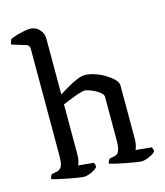

<svg xmlns="http://www.w3.org/2000/svg" viewBox="-118 -889 838 978"><g transform="rotate(-15 301.5 -400.0)"><path d="M204 0Q196 0 174 -3.5Q152 -7 125.5 -12Q99 -17 75 -22.5Q51 -28 39 -32Q39 -40 42.5 -46.5Q46 -53 48 -56L75 -61Q92 -64 101 -79Q110 -94 110 -139V-700Q110 -708 106.5 -714.5Q103 -721 94 -724L19 -747Q20 -757 23 -764.5Q26 -772 28 -774Q39 -780 59 -786Q79 -792 99.5 -796Q120 -800 131 -800Q160 -800 180 -779.5Q200 -759 200 -730V-435Q223 -450 249 -465Q275 -480 299 -490Q323 -500 341 -500Q363 -500 391 -491Q419 -482 444.5 -466.5Q470 -451 486.5 -434.5Q503 -418 503 -401V-120Q503 -99 499 -84.5Q495 -70 492 -64L575 -56Q577 -53 579.5 -47Q582 -41 582 -33Q576 -25 562 -17.5Q548 -10 533 -5Q518 0 508 0Q500 0 478.5 -3.5Q457 -7 429.5 -12Q402 -17 378.5 -22.5Q355 -28 343 -32Q343 -39 346.5 -45.5Q350 -52 353 -56L379 -61Q389 -63 396 -69Q403 -75 407.5 -91.5Q412 -108 412 -139V-366Q412 -376 401 -386.5Q390 -397 373.5 -405.5Q357 -414 342 -419Q327 -424 319 -424Q312 -424 296 -419.5Q280 -415 261 -407.5Q242 -400 225.5 -393.5Q209 -387 200 -383V-122Q200 -101 196.5 -85.5Q193 -70 189 -64L270 -56Q272 -53 274 -47Q276 -41 276 -33Q271 -26 258 -18Q245 -10 230 -5Q215 0 204 0Z"/></g></svg>

Font: Texturina 12pt
Style: Regular
Weight: 400
Designer: Guillermo Torres Carreño
Foundry: Omnibus-Type
Version: Version 1.002